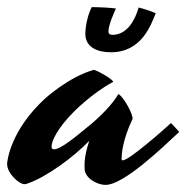

<svg xmlns="http://www.w3.org/2000/svg" viewBox="-90 -491 524 540"><path d="M252 -43C252 -57 254 -96 283 -157C283 -172 259 -216 244 -226C243 -227 242 -225 242 -225C218 -184 165 -141 165 -141C119 -103 80 -71 62 -71C57 -71 55 -74 55 -79C55 -94 71 -130 118 -177C118 -177 169 -229 227 -260C227 -260 229 -261 228 -262C223 -270 191 -289 176 -294C174 -295 173 -294 172 -294C103 -274 38 -215 38 -215C-61 -125 -70 -37 -70 -30C-70 -2 -35 27 -22 27C-20 27 -18 27 -15 26C40 8 118 -50 161 -95C145 -45 148 -28 148 -17C148 10 183 29 207 29C258 29 367 -76 414 -120C407 -128 397 -139 391 -145C368 -124 273 -40 255 -40C253 -40 252 -41 252 -43ZM348 -454C338 -458 326 -463 300 -470C290 -435 268 -393 226 -393C218 -393 215 -397 215 -402C215 -421 231 -456 236 -467C227 -469 188 -471 168 -471C156 -448 150 -415 150 -396C150 -359 182 -344 222 -344C309 -344 335 -422 348 -454Z"/></svg>

Font: Yesteryear
Style: Regular
Weight: 400
Designer: Astigmatic (AOETI)
Foundry: Astigmatic (AOETI)
Version: Version 1.000